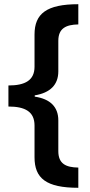

<svg xmlns="http://www.w3.org/2000/svg" viewBox="-20 -734 429 912"><path d="M352 158V62C293 61 257 44 257 -16V-162C257 -226 219 -264 145 -275V-281C218 -293 257 -331 257 -395V-540C257 -599 293 -617 352 -618V-714C201 -714 144 -669 144 -570V-417C144 -353 100 -328 20 -328V-228C100 -228 144 -203 144 -138V13C144 113 199 158 352 158Z"/></svg>

Font: Noto Sans Bamum SemiBold
Style: Regular
Weight: 600
Designer: Monotype Design Team
Foundry: Monotype Imaging Inc.
Version: Version 2.002